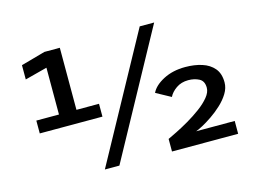

<svg xmlns="http://www.w3.org/2000/svg" viewBox="-94 -870 1404 1040"><g transform="rotate(-15 607.5 -350.0)"><path d="M85.5 -280V-352H212.5V-614.5L88 -582V-662L224 -700H310.5V-352H437V-280ZM375.5 0 758.5 -700H839.5L457 0ZM752 0V-70.5Q769.5 -78.5 802.2 -94.8Q835 -111 872.8 -133Q910.5 -155 945 -180.5Q979.5 -206 1001.5 -232.8Q1023.5 -259.5 1023.5 -285Q1023.5 -323 997 -336.8Q970.5 -350.5 936.5 -350.5Q897 -350.5 868.5 -330.5Q840 -310.5 828 -285.5L745.5 -330.5Q763.5 -368.5 816.2 -396Q869 -423.5 939 -423.5Q990.5 -423.5 1032.2 -410.2Q1074 -397 1099 -367.5Q1124 -338 1124 -288.5Q1124 -257 1105.8 -227Q1087.5 -197 1059.2 -170.8Q1031 -144.5 1000.5 -123.8Q970 -103 944.5 -89.5Q919 -76 906.5 -72H1123V0Z"/></g></svg>

Font: Trispace SemiExpanded Medium
Style: Regular
Weight: 500
Width: 6
Designer: Tyler Finck
Foundry: Etcetera Type Company
Version: Version 1.210; ttfautohint (v1.8.3)